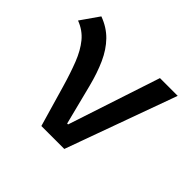

<svg xmlns="http://www.w3.org/2000/svg" viewBox="-129 -685 844 844"><g transform="rotate(45 293.0 -263.5)"><path d="M216.8 0 286.1 -87.9H294.9L436.5 -517.6H546.9L359.4 0ZM216.8 0 161.6 -190.4Q142.6 -255.9 122.8 -306.4Q103 -356.9 75 -391.1Q46.9 -425.3 2.9 -441.9L62.5 -527.3Q112.8 -508.8 146.5 -474.1Q180.2 -439.5 202.9 -389.2Q225.6 -338.9 242.2 -273.4L301.8 -38.6Z"/></g></svg>

Font: Cascadia Mono
Style: Regular
Weight: 400
Monospace: yes
Designer: Aaron Bell
Foundry: Saja Typeworks
Version: Version 2102.003